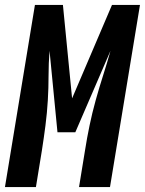

<svg xmlns="http://www.w3.org/2000/svg" viewBox="-38 -755 585 775"><path d="M-18 0 103 -735H216L253 -358L414 -735H527L406 0H281L305 -147Q313 -198 323.5 -248.5Q334 -299 348 -349.5Q362 -400 378 -450Q394 -500 408 -550L266 -221H194L162 -550Q158 -500 158 -450Q158 -400 155 -349.5Q152 -299 145.5 -248.5Q139 -198 131 -147L107 0Z"/></svg>

Font: Iosevka SS18 Extrabold
Style: Italic
Weight: 800
Italic angle: -9°
Monospace: yes
Designer: Belleve Invis
Foundry: Belleve Invis
Version: Version 25.1.1; ttfautohint (v1.8.4)